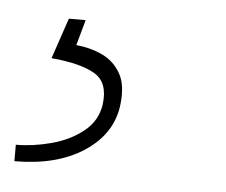

<svg xmlns="http://www.w3.org/2000/svg" viewBox="-56 -33 327 278"><g transform="rotate(5 107.0 106.0)"><path d="M58.6 0 48.3 37.1Q69.3 39.1 86.7 47.4Q104 55.7 113.5 72.8Q123 89.8 119.1 119.6Q113.3 161.1 74 186.8Q34.7 212.4 -26.4 212.4V188.5Q-1.5 188.5 25.1 181.4Q51.8 174.3 71 158.9Q90.3 143.6 93.8 119.6Q98.1 87.4 77.6 75.2Q57.1 63 14.2 59.1L34.2 0Z"/></g></svg>

Font: Robert Sans Thin
Style: Italic
Weight: 100
Italic angle: -8°
Designer: Christian Robertson (extended by Adam Twardoch)
Foundry: Google
Version: Version 12.135;April 2, 2019;FontCreator 11.5.0.2425 64-bit;